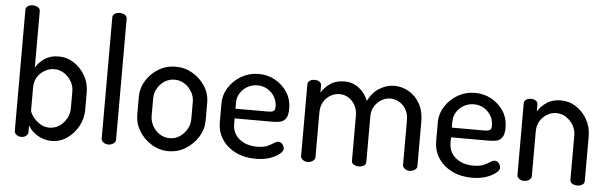

<svg xmlns="http://www.w3.org/2000/svg" viewBox="-49 -929 3504 1105"><g transform="rotate(5 1703.5 -376.0)"><path d="M276 8Q230 8 192.5 -15.5Q155 -39 139 -70V-30Q139 -19 128 -9.5Q117 0 100 0Q83 0 71.5 -9.5Q60 -19 60 -30V-731Q60 -744 71.5 -752Q83 -760 100 -760Q118 -760 130.5 -752Q143 -744 143 -731V-404Q159 -433 192.5 -456.5Q226 -480 274 -480Q323 -480 363.5 -453.5Q404 -427 428.5 -384Q453 -341 453 -288V-186Q453 -136 428.5 -91.5Q404 -47 364 -19.5Q324 8 276 8ZM256 -67Q287 -67 313 -84Q339 -101 354.5 -129Q370 -157 370 -186V-288Q370 -317 354.5 -344Q339 -371 313 -388Q287 -405 255 -405Q228 -405 202 -390.5Q176 -376 159.5 -350.5Q143 -325 143 -288V-159Q143 -146 158 -124Q173 -102 199 -84.5Q225 -67 256 -67Z M603 0Q585 0 573.5 -9.5Q562 -19 562 -30V-731Q562 -744 573.5 -752Q585 -760 603 -760Q620 -760 632.5 -752Q645 -744 645 -731V-30Q645 -19 632.5 -9.5Q620 0 603 0Z M951 8Q898 8 853 -19.5Q808 -47 781 -91Q754 -135 754 -186V-288Q754 -339 780.5 -382.5Q807 -426 852 -453Q897 -480 951 -480Q1004 -480 1049 -453.5Q1094 -427 1121.5 -384Q1149 -341 1149 -288V-186Q1149 -136 1121.5 -91.5Q1094 -47 1049 -19.5Q1004 8 951 8ZM951 -67Q983 -67 1008.5 -84Q1034 -101 1050 -128.5Q1066 -156 1066 -186V-288Q1066 -317 1050.5 -344Q1035 -371 1009 -388Q983 -405 951 -405Q919 -405 893 -388Q867 -371 852 -344Q837 -317 837 -288V-186Q837 -156 852 -128.5Q867 -101 893 -84Q919 -67 951 -67Z M1454 8Q1389 8 1339 -16.5Q1289 -41 1260 -84.5Q1231 -128 1231 -186V-291Q1231 -342 1258.5 -385Q1286 -428 1331 -454Q1376 -480 1430 -480Q1482 -480 1525.5 -456Q1569 -432 1595.5 -391Q1622 -350 1622 -296Q1622 -256 1609 -238.5Q1596 -221 1576 -217Q1556 -213 1534 -213H1314V-183Q1314 -127 1354 -94.5Q1394 -62 1457 -62Q1494 -62 1516 -72Q1538 -82 1552 -91.5Q1566 -101 1577 -101Q1588 -101 1595.5 -94.5Q1603 -88 1607 -79Q1611 -70 1611 -63Q1611 -50 1592 -33.5Q1573 -17 1537.5 -4.5Q1502 8 1454 8ZM1314 -269H1499Q1526 -269 1534.5 -275.5Q1543 -282 1543 -301Q1543 -331 1528.5 -356.5Q1514 -382 1488 -398Q1462 -414 1429 -414Q1398 -414 1372 -399.5Q1346 -385 1330 -360Q1314 -335 1314 -305Z M1755 0Q1737 0 1725.5 -9.5Q1714 -19 1714 -30V-445Q1714 -458 1725.5 -466Q1737 -474 1755 -474Q1771 -474 1782 -466Q1793 -458 1793 -445V-404Q1810 -433 1843 -456.5Q1876 -480 1926 -480Q1974 -480 2010 -452Q2046 -424 2063 -380Q2089 -431 2130 -455.5Q2171 -480 2214 -480Q2258 -480 2297.5 -457.5Q2337 -435 2361.5 -392Q2386 -349 2386 -288V-30Q2386 -19 2373.5 -9.5Q2361 0 2344 0Q2327 0 2315 -9.5Q2303 -19 2303 -30V-288Q2303 -326 2287.5 -352Q2272 -378 2247.5 -391.5Q2223 -405 2198 -405Q2171 -405 2147 -391Q2123 -377 2107 -352Q2091 -327 2091 -291V-29Q2091 -14 2078 -7Q2065 0 2049 0Q2035 0 2021.5 -7Q2008 -14 2008 -29V-290Q2008 -324 1993.5 -350Q1979 -376 1955.5 -390.5Q1932 -405 1904 -405Q1877 -405 1852.5 -391Q1828 -377 1812.5 -351.5Q1797 -326 1797 -288V-30Q1797 -19 1784.5 -9.5Q1772 0 1755 0Z M2704 8Q2639 8 2589 -16.5Q2539 -41 2510 -84.5Q2481 -128 2481 -186V-291Q2481 -342 2508.5 -385Q2536 -428 2581 -454Q2626 -480 2680 -480Q2732 -480 2775.5 -456Q2819 -432 2845.5 -391Q2872 -350 2872 -296Q2872 -256 2859 -238.5Q2846 -221 2826 -217Q2806 -213 2784 -213H2564V-183Q2564 -127 2604 -94.5Q2644 -62 2707 -62Q2744 -62 2766 -72Q2788 -82 2802 -91.5Q2816 -101 2827 -101Q2838 -101 2845.5 -94.5Q2853 -88 2857 -79Q2861 -70 2861 -63Q2861 -50 2842 -33.5Q2823 -17 2787.5 -4.5Q2752 8 2704 8ZM2564 -269H2749Q2776 -269 2784.5 -275.5Q2793 -282 2793 -301Q2793 -331 2778.5 -356.5Q2764 -382 2738 -398Q2712 -414 2679 -414Q2648 -414 2622 -399.5Q2596 -385 2580 -360Q2564 -335 2564 -305Z M3005 0Q2987 0 2975.5 -9.5Q2964 -19 2964 -30V-445Q2964 -458 2975.5 -466Q2987 -474 3005 -474Q3021 -474 3032 -466Q3043 -458 3043 -445V-404Q3059 -433 3093 -456.5Q3127 -480 3177 -480Q3225 -480 3265 -453.5Q3305 -427 3329 -384Q3353 -341 3353 -288V-30Q3353 -15 3340 -7.5Q3327 0 3311 0Q3296 0 3283 -7.5Q3270 -15 3270 -30V-288Q3270 -317 3254.5 -344Q3239 -371 3213 -388Q3187 -405 3156 -405Q3129 -405 3104 -390.5Q3079 -376 3063 -350.5Q3047 -325 3047 -288V-30Q3047 -19 3034.5 -9.5Q3022 0 3005 0Z"/></g></svg>

Font: Dosis ExtraLight Medium
Style: Regular
Weight: 500
Version: Version 3.001; ttfautohint (v1.8.2)